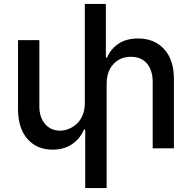

<svg xmlns="http://www.w3.org/2000/svg" viewBox="-20 -747 969 967"><path d="M517.1 -324.2V200.2H409.2V-94.2H402.8Q383.8 -48.8 343 -21Q302.2 6.8 244.1 6.8Q166.5 6.8 118.7 -46.6Q70.8 -100.1 70.8 -199.2V-544.9H178.2V-210.9Q178.2 -156.2 207 -122.6Q235.8 -88.9 283.2 -88.9Q304.7 -88.9 326.2 -97.7Q347.7 -106.4 366 -122.8Q384.3 -139.2 395.8 -166.3Q407.2 -193.4 407.2 -226.1V-727.1H513.2V-457H519Q538.6 -502 577.9 -527.6Q617.2 -553.2 675.8 -553.2Q757.8 -553.2 806.9 -499.3Q856 -445.3 856 -347.2V0H749V-334Q749 -393.6 720 -427.2Q690.9 -460.9 639.2 -460.9Q585.4 -460.9 551.3 -424.3Q517.1 -387.7 517.1 -324.2Z"/></svg>

Font: Telcell.Market Med
Style: Regular
Weight: 500
Designer: Rasmus Andersson, Sedrak Mkrtchyan
Version: Version 3.019;git-0a5106e0b